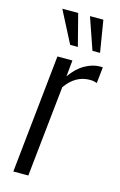

<svg xmlns="http://www.w3.org/2000/svg" viewBox="-123 -854 566 906"><g transform="rotate(15 160.0 -401.0)"><path d="M144 -646.5 64 -801.8H141.6L181.6 -646.5ZM252.9 -646.5 199.2 -801.8H264.6L290 -646.5ZM39.6 0 100.1 -578.1H173.3L165.5 -498.5Q196.3 -542.5 233.9 -563.5Q271.5 -584.5 307.6 -584.5Q315.9 -584.5 320.3 -584L312 -504.9Q296.4 -511.2 277.3 -511.2Q206.5 -511.2 159.7 -443.8L112.8 0Z"/></g></svg>

Font: Oswald
Style: Light
Weight: 300
Designer: Vernon Adams
Foundry: Vernon Adams
Version: 3.0; ttfautohint (v0.95.6-bc232) -l 8 -r 50 -G 200 -x 0 -w "